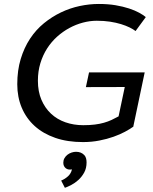

<svg xmlns="http://www.w3.org/2000/svg" viewBox="-20 -694 762 955"><path d="M65.9 0ZM422.9 -334H699.7L642.6 -62.5L641.6 -63Q626 -51.8 601.6 -38.6Q577.1 -25.4 544.9 -13.9Q512.7 -2.4 474.1 5.1Q435.5 12.7 392.6 12.7Q315.4 12.7 254.9 -8.3Q194.3 -29.3 152.3 -67.4Q110.4 -105.5 88.1 -158.4Q65.9 -211.4 65.9 -274.9Q65.9 -344.2 83 -400.6Q100.1 -457 129.4 -501.5Q158.7 -545.9 198.5 -578.4Q238.3 -610.8 283.2 -632.3Q328.1 -653.8 376.5 -664.1Q424.8 -674.3 471.7 -674.3Q517.1 -674.3 554.7 -668Q592.3 -661.6 621.8 -651.9Q651.4 -642.1 672.4 -630.6Q693.4 -619.1 705.1 -608.9L654.3 -539.6Q643.1 -548.3 624.8 -557.4Q606.4 -566.4 582 -574Q557.6 -581.5 527.3 -586.2Q497.1 -590.8 461.4 -590.8Q427.2 -590.8 392.3 -581.5Q357.4 -572.3 325 -554.7Q292.5 -537.1 263.9 -511.5Q235.4 -485.8 214.1 -452.6Q192.9 -419.4 180.7 -379.2Q168.5 -338.9 168.5 -292.5Q168.5 -238.8 186 -197.8Q203.6 -156.7 233.9 -128.4Q264.2 -100.1 305.4 -85.7Q346.7 -71.3 394 -71.3Q426.8 -71.3 451.7 -74.5Q476.6 -77.6 497.1 -83.5Q517.6 -89.4 534.9 -97.4Q552.2 -105.5 569.8 -115.2L600.6 -261.2L407.2 -260.7ZM294.9 115.2Q294.9 103 300.5 93Q306.2 83 315.2 75.9Q324.2 68.8 335.7 64.9Q347.2 61 358.4 61Q384.3 61 399.9 78.1Q405.3 84 408 93.3Q410.6 102.5 410.6 113.8Q410.6 142.6 398.7 164.3Q386.7 186 369.6 201.4Q352.5 216.8 334 226.3Q315.4 235.8 302.7 240.2L284.2 204.1Q302.7 196.8 318.1 182.9Q333.5 168.9 337.9 148.4Q318.8 152.3 306.9 142.6Q294.9 132.8 294.9 115.2Z"/></svg>

Font: PT Astra Sans
Style: Italic
Weight: 400
Italic angle: -16°
Designer: A.Korolkova, I. Chaeva
Foundry: ParaType Ltd
Version: Version 1.001; ttfautohint (v1.6)